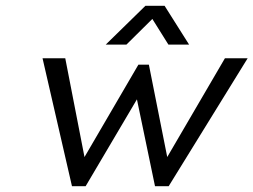

<svg xmlns="http://www.w3.org/2000/svg" viewBox="-20 -640 870 659"><path d="M126 -440H204L270 -101L455 -418H491L554 -101L752 -440H830L559 -1H512L450 -299L274 -1H227ZM479 -620H545L629 -487H558L496 -586H514L414 -487H343Z"/></svg>

Font: Teachers[wght] Italic
Style: Regular
Weight: 400
Designer: Alfredo Marco Pradil & Chank Diesel
Version: Version 1.000;Glyphs 3.1.2 (3151)